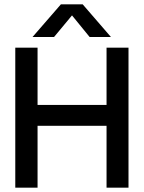

<svg xmlns="http://www.w3.org/2000/svg" viewBox="-20 -872 668 892"><path d="M263 -852H364L495.5 -700H396.5L314.5 -800.5L231 -700H131ZM51 -650.5H154.5V-384.5H475V-650.5H577V0H475V-287.5H154.5V0H51Z"/></svg>

Font: Overused Grotesk Medium
Style: Regular
Weight: 525
Version: Version 0.004